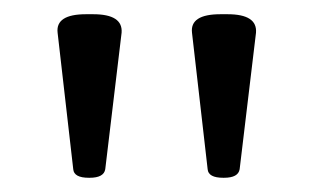

<svg xmlns="http://www.w3.org/2000/svg" viewBox="-20 -722 440 270"><path d="M105 -472Q84 -472 83 -484L61 -676Q58 -702 101 -702H111Q153 -702 151 -676L128 -484Q126 -472 106 -472ZM294 -472Q273 -472 272 -484L250 -676Q247 -702 290 -702H300Q342 -702 340 -676L317 -484Q315 -472 295 -472Z"/></svg>

Font: Asap Semi Expanded
Style: Regular
Weight: 400
Width: 6
Designer: Pablo Cosgaya
Foundry: Omnibus-Type
Version: Version 3.001; ttfautohint (v1.8.4.7-5d5b)